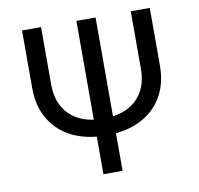

<svg xmlns="http://www.w3.org/2000/svg" viewBox="-79 -789 903 872"><g transform="rotate(-10 372.5 -353.5)"><path d="M667.1 -707.2V-442Q667.1 -356.7 630.2 -295.8Q593.2 -234.8 528.3 -203.4Q463.4 -172 380.5 -172H364.6Q281.8 -172 216.9 -203.4Q151.9 -234.8 115 -295.8Q78 -356.7 78 -442V-707.2H165.7V-442Q165.7 -380.2 191.3 -336.8Q216.9 -293.5 261.7 -271.4Q306.6 -249.3 364.6 -249.3H380.5Q438.9 -249.3 483.9 -271.4Q529 -293.5 554.2 -336.7Q579.4 -379.8 579.4 -442V-707.2ZM417.1 0H328.7V-707.2H417.1Z"/></g></svg>

Font: Pretendard Variable
Style: Regular
Weight: 400
Designer: Base glyphs from Inter by Rasmus Andersson; Hangul glyphs from Noto Sans CJK(Source Han Sans) by Jang Soo-young and Kang
Foundry: Kil Hyung-jin
Version: Version 1.100;FEAKit 1.0